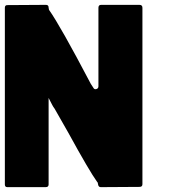

<svg xmlns="http://www.w3.org/2000/svg" viewBox="-20 -770 739 790"><path d="M384 -9Q382 -17 382 -19L380 -21Q347 -67 261 -224Q208 -318 204 -324L203 -325L199 -331L195 -338Q190 -347 180 -367V-11Q180 0 168 0H10Q0 0 0 -11V-738Q0 -749 10 -749L169 -750Q180 -750 180 -739Q180 -735 181 -734Q181 -730 182 -729Q228 -664 352 -428Q352 -427 353 -426Q358 -419 364 -409Q368 -401 376.5 -403.5Q385 -406 385 -415V-738Q385 -750 396 -750H554Q566 -750 566 -738V-12Q566 -1 554 -1L395 0Q386 0 384 -9Z"/></svg>

Font: Punc
Style: Bold
Weight: 400
Designer: The Kinetic
Foundry: The Kinetic
Version: Version 1.000;PS 001.001;hotconv 1.0.56